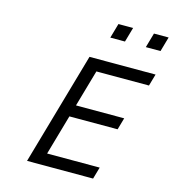

<svg xmlns="http://www.w3.org/2000/svg" viewBox="-131 -1035 1028 1142"><g transform="rotate(15 382.5 -463.5)"><path d="M340.3 -693.8H747.1L726.1 -620.6H402.3L337.4 -394H634.3L613.3 -320.8H316.4L245.6 -73.2H569.3L548.3 0H141.6ZM456.1 -926.8H546.4L520.5 -836.4H430.2ZM674.8 -926.8H765.1L739.3 -836.4H648.9Z"/></g></svg>

Font: Cantarell
Style: Italic
Weight: 400
Italic angle: -16°
Designer: Dave Crossland
Version: Version 1.004